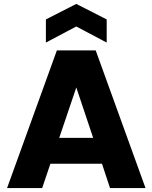

<svg xmlns="http://www.w3.org/2000/svg" viewBox="-20 -959 777 979"><path d="M468 -702 722 0H541L500 -124H237L195 0H16L270 -702ZM282 -256H455L369 -513ZM524 -742 369 -824 214 -742V-860L369 -939L524 -860Z"/></svg>

Font: Poppins
Style: Bold
Weight: 700
Designer: Ninad Kale (Devanagari), Jonny Pinhorn (Latin)
Version: Version 5.002